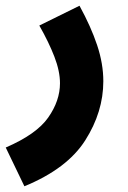

<svg xmlns="http://www.w3.org/2000/svg" viewBox="-56 -419 445 669"><path d="M29 230Q178 169 241 70Q304 -29 304 -136Q304 -197 282.5 -261.5Q261 -326 221 -399L81 -330Q114 -272 133.5 -221.5Q153 -171 153 -129Q153 -68 112 -9.5Q71 49 -36 95Z"/></svg>

Font: Noto Sans Arabic Condensed Extra
Style: Regular
Weight: 800
Width: 3
Designer: Nadine Chahine - Monotype Design Team
Foundry: Monotype Imaging Inc.
Version: Version 1.902